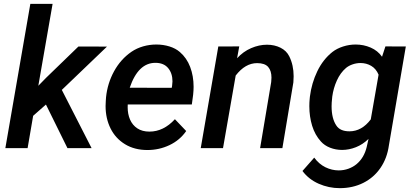

<svg xmlns="http://www.w3.org/2000/svg" viewBox="-20 -770 2146 998"><path d="M330.6 0 218.8 -226.6 152.3 -168 123.5 0H7.8L137.7 -750H253.4L179.2 -324.2L219.7 -365.7L387.7 -528.3L536.1 -527.8L301.3 -302.7L456.1 0Z M947.8 -88.9Q914.6 -41 860.8 -15.6Q807.1 9.8 746.6 9.8Q679.2 9.8 629.9 -20.3Q580.6 -50.3 554.7 -102.3Q528.8 -154.3 528.8 -218.8Q528.8 -226.6 529.8 -244.1L531.2 -264.6Q538.6 -336.9 573 -399.7Q607.4 -462.4 663.6 -501Q690.9 -519.5 724.4 -529.1Q757.8 -538.6 792.5 -538.6Q828.6 -538.6 860.8 -528.6Q893.1 -518.6 915 -499.5Q950.7 -468.8 968.5 -421.9Q986.3 -375 986.3 -318.8Q986.3 -300.8 983.9 -277.3L977.1 -227.1H644Q643.6 -222.2 643.6 -212.4Q643.6 -177.2 656 -148.4Q668.5 -119.6 693.8 -102.8Q719.2 -85.9 756.8 -85.9Q830.1 -85.9 889.2 -150.4ZM654.3 -314 872.6 -313.5 874.5 -323.7Q876.5 -339.4 876.5 -347.2Q876.5 -389.2 853.8 -416.3Q831.1 -443.4 787.6 -443.4Q698.2 -443.4 654.3 -314Z M1205.1 -377.4 1139.2 0H1023.4L1114.7 -528.3L1223.6 -528.8L1212.4 -467.3Q1244.1 -502 1285.4 -519.8Q1326.7 -537.6 1367.7 -537.6Q1406.7 -537.6 1438 -522Q1469.2 -506.3 1483.4 -477.5Q1506.3 -431.6 1506.3 -373.5Q1506.3 -357.9 1504.9 -341.8L1447.8 0H1332L1389.6 -343.3Q1391.1 -356 1391.1 -366.2Q1391.1 -402.3 1373.8 -422.1Q1356.4 -441.9 1316.4 -441.9Q1254.9 -441.9 1205.1 -377.4Z M2001.5 -14.6Q1992.2 52.7 1957.5 103Q1922.9 153.3 1868.2 180.7Q1813.5 208 1746.1 208Q1689 208 1636.7 185.1Q1584.5 162.1 1552.2 118.7L1613.3 49.3Q1638.2 83 1671.6 99.4Q1705.1 115.7 1740.7 115.7Q1767.1 115.7 1791.3 106.9Q1815.4 98.1 1833.5 83Q1872.6 50.3 1886.2 -6.3L1895.5 -47.9Q1865.7 -19 1830.1 -4.9Q1794.4 9.3 1758.3 9.3Q1725.1 9.3 1695.8 -2.2Q1666.5 -13.7 1647.9 -34.7Q1617.2 -68.4 1602.5 -116.2Q1587.9 -164.1 1587.9 -217.8Q1587.9 -239.7 1589.8 -256.8L1590.8 -267.6Q1599.6 -337.9 1629.4 -399.7Q1659.2 -461.4 1708 -500Q1731.4 -518.1 1763.4 -528.3Q1795.4 -538.6 1828.6 -538.6Q1870.1 -538.6 1906.7 -522.7Q1943.4 -506.8 1965.8 -475.1L1983.4 -528.8L2089.4 -528.3ZM1706.1 -257.3Q1703.6 -236.3 1703.6 -217.3Q1703.6 -153.8 1728.5 -117.2Q1748 -87.4 1796.4 -87.4Q1860.4 -87.4 1907.2 -149.4L1947.8 -381.8Q1934.6 -413.1 1909.4 -427.7Q1884.3 -442.4 1854 -442.4Q1833 -442.4 1813 -435.5Q1793 -428.7 1778.8 -417Q1749 -391.6 1731 -351.6Q1712.9 -311.5 1707 -267.6Z"/></svg>

Font: Mardoto Medium
Style: Italic
Weight: 500
Italic angle: -12°
Designer: Christian Robertson, Vahan Hovhannisyan
Foundry: Google
Version: Version 1.000